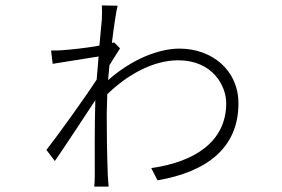

<svg xmlns="http://www.w3.org/2000/svg" viewBox="-20 -657 1040 707"><path d="M355 -585 346 -489C298 -480 236 -474 207 -472C197 -471 184 -471 168 -471L174 -422L343 -449L336 -364C294 -299 194 -160 151 -105L182 -64C226 -128 288 -223 331 -288C328 -191 329 -75 329 -10C329 2 328 22 327 30H380C379 17 378 2 377 -11C374 -88 373 -161 373 -237L375 -310C448 -381 543 -435 636 -435C763 -435 813 -341 813 -277C813 -133 693 -60 537 -38L560 7C741 -24 858 -112 858 -276C858 -400 759 -478 641 -478C565 -478 467 -440 378 -362L383 -417L422 -479L400 -501L392 -499C400 -564 408 -617 413 -636L355 -637C356 -629 356 -600 355 -585Z"/></svg>

Font: Noto Sans HK Light
Style: Regular
Weight: 300
Designer: Ryoko NISHIZUKA 西塚涼子 (kana, bopomofo & ideographs); Paul D. Hunt (Latin, Greek & Cyrillic); Sandoll Communications 산돌커뮤니
Foundry: Adobe
Version: Version 2.004;hotconv 1.0.118;makeotfexe 2.5.65603